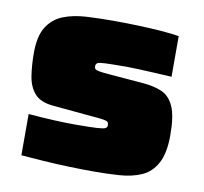

<svg xmlns="http://www.w3.org/2000/svg" viewBox="-64 -587 707 665"><g transform="rotate(10 289.0 -255.0)"><path d="M307 8Q266 8 219.5 6.5Q173 5 129 2Q85 -1 50 -4V-149Q73 -147 95.5 -145.5Q118 -144 139.5 -143Q161 -142 179 -141.5Q197 -141 210 -141Q266 -141 290.5 -142.5Q315 -144 321 -147.5Q327 -151 327 -158Q327 -166 323.5 -169.5Q320 -173 308 -175Q296 -177 270 -179L129 -192Q84 -196 63.5 -219Q43 -242 37 -279Q31 -316 31 -361Q31 -420 51.5 -452.5Q72 -485 107.5 -499Q143 -513 188.5 -515.5Q234 -518 284 -518Q326 -518 370 -516.5Q414 -515 452.5 -512Q491 -509 515 -505V-362Q482 -364 450.5 -365.5Q419 -367 395 -368Q371 -369 360 -369Q306 -369 282.5 -368Q259 -367 253.5 -363.5Q248 -360 248 -353Q248 -347 250 -343.5Q252 -340 263 -337.5Q274 -335 300 -333L422 -323Q460 -320 488 -308Q516 -296 531 -262.5Q546 -229 546 -162Q546 -98 526.5 -62.5Q507 -27 473.5 -12.5Q440 2 397 5Q354 8 307 8Z"/></g></svg>

Font: Saira Expanded Black
Style: Regular
Weight: 900
Width: 7
Designer: Hector Gatti with collaboration of the Omnibus-Type team
Foundry: Omnibus-Type
Version: Version 1.101